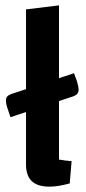

<svg xmlns="http://www.w3.org/2000/svg" viewBox="-20 -685 320 716"><path d="M200 -90Q210 -88 222.5 -86.5Q235 -85 247 -84L240 -1Q218 5 199.5 8Q181 11 164 11Q120 11 98.5 -9.5Q77 -30 77 -72V-650L200 -665ZM19 -248 9 -278Q2 -298 2 -311Q2 -327 21 -334L256 -412L267 -382Q273 -362 273 -350Q273 -333 254 -326Z"/></svg>

Font: Changa Medium
Style: Regular
Weight: 500
Designer: Eduardo Rodriguez Tunni
Foundry: Eduardo Rodriguez Tunni
Version: Version 3.003